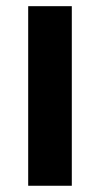

<svg xmlns="http://www.w3.org/2000/svg" viewBox="-20 -595 319 615"><path d="M70.3 0V-575.2H210V0Z"/></svg>

Font: Gothic A1 ExtraBold
Style: Regular
Weight: 800
Designer: HanYang I&C Co.,Ltd.
Foundry: HanYang I&C Co.,Ltd.
Version: Version 2.50